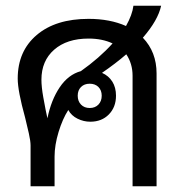

<svg xmlns="http://www.w3.org/2000/svg" viewBox="-20 -652 642 672"><path d="M480 -520Q528 -470 528 -395V0H444V-387Q444 -429 422 -462Q385 -430 337 -397Q360 -387 373 -366.5Q386 -346 386 -317Q386 -277 361 -251.5Q336 -226 296 -226Q273 -226 251.5 -236.5Q230 -247 219 -267Q199 -236 185 -190Q171 -144 171 -104V0H87V-143Q87 -158 81 -185Q75 -212 68 -240Q42 -334 42 -377Q42 -473 108.5 -529.5Q175 -586 290 -586Q365 -586 421 -561Q443 -600 447 -632H544Q533 -581 480 -520ZM374 -500Q338 -517 290 -517Q214 -517 169.5 -478Q125 -439 125 -373Q125 -348 131.5 -311.5Q138 -275 140 -266L146 -238Q159 -302 189 -346.5Q219 -391 263 -403Q328 -449 374 -500ZM336 -317Q336 -336 324.5 -347.5Q313 -359 294 -359Q275 -359 263.5 -347.5Q252 -336 252 -317Q252 -298 263.5 -286Q275 -274 294 -274Q313 -274 324.5 -286Q336 -298 336 -317Z"/></svg>

Font: Sarabun
Style: Regular
Weight: 400
Designer: Suppakit Chalermlarp | Katatrad Co.,Ltd.
Foundry: Cadson Demak Co.,Ltd.
Version: Version 1.000; ttfautohint (v1.6)